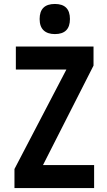

<svg xmlns="http://www.w3.org/2000/svg" viewBox="-20 -949 540 969"><path d="M53 0V-96L315 -598H60V-714H452V-618L197 -116H455V0ZM257 -777Q220 -777 200 -796Q180 -815 180 -853Q180 -929 257 -929Q333 -929 333 -853Q333 -777 257 -777Z"/></svg>

Font: Noto Sans Mono ExtraCondensed
Style: Bold
Weight: 700
Width: 2
Designer: Monotype Design Team
Foundry: Monotype Imaging Inc.
Version: Version 2.014